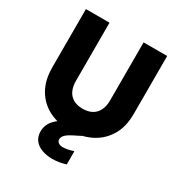

<svg xmlns="http://www.w3.org/2000/svg" viewBox="-210 -844 1124 1202"><g transform="rotate(30 352.5 -243.0)"><path d="M59.2 -283.1V-701.9H229.7V-282.1Q229.7 -240.8 243.5 -211.6Q257.2 -182.4 284.5 -166.8Q311.8 -151.1 351.9 -151.1Q392.9 -151.1 420.3 -166.8Q447.6 -182.4 461.8 -211.6Q476.1 -240.8 476.1 -282.1V-701.9H646.6V-283.1Q646.6 -186.6 605.9 -122Q565.3 -57.4 497.8 -25.2Q430.2 7 348.8 7Q267.8 7 202.1 -25.2Q136.4 -57.4 97.8 -122Q59.2 -186.6 59.2 -283.1ZM358.7 -61.7 398 -78.6 434.4 -1.6 388.5 21.3Q351.8 39.4 336.7 54.9Q321.5 70.4 321.5 86.8Q321.5 101.4 333.3 110.5Q345.2 119.6 365.4 119.6Q381 119.6 400.6 115.8Q420.2 112 441.5 104.5V200.2Q420.2 207.2 395.5 211.5Q370.8 215.8 343.5 215.8Q302.5 215.8 268.6 203.1Q234.7 190.5 215.2 165.2Q195.8 139.8 195.8 101.4Q195.8 71.7 210.1 44.8Q224.5 17.9 259.9 -8.8Q295.3 -35.4 358.7 -61.7Z"/></g></svg>

Font: Poppins Variable
Style: Regular
Weight: 100
Designer: Jonny Pinhorn
Foundry: Indian Type Foundry
Version: Version 6.000